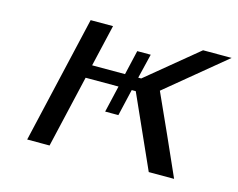

<svg xmlns="http://www.w3.org/2000/svg" viewBox="-74 -580 854 688"><g transform="rotate(15 353.5 -236.0)"><path d="M75 0 184 -472H267L231 -317H353L374 -408H424L402 -317H413L601 -472H707L489 -292L555 -146Q568 -118 589.5 -68.5Q611 -19 620 0H526L406 -268H391L368 -169H319L342 -268H220L158 0Z"/></g></svg>

Font: Coval
Style: Book Italic
Weight: 350
Foundry: Context Ltd
Version: Version 001.000